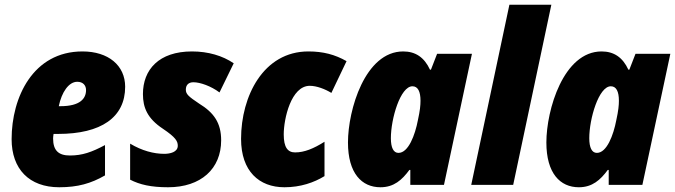

<svg xmlns="http://www.w3.org/2000/svg" viewBox="-20 -780 2848 810"><path d="M230 10C308 10 364 -6 423 -40V-168C367 -138 327 -124 275 -124C228 -124 204 -144 204 -196C204 -202 205 -208 206 -215H225C407 -215 508 -285 508 -414C508 -504 437 -563 328 -563C119 -563 29 -369 29 -193C29 -67 103 10 230 10ZM228 -332C240 -391 270 -435 306 -435C330 -435 343 -420 343 -400C343 -365 319 -332 235 -332Z M689 10C828 10 913 -68 913 -188C913 -262 882 -305 820 -343C775 -373 764 -383 764 -402C764 -422 776 -433 796 -433C824 -433 870 -417 906 -390L966 -513C919 -545 858 -563 790 -563C650 -563 583 -486 583 -383C583 -326 602 -280 667 -237C722 -200 730 -184 730 -165C730 -138 697 -131 673 -131C629 -131 579 -144 529 -174V-22C570 -1 617 10 689 10Z M1180 10C1248 10 1305 -10 1349 -37V-182C1303 -153 1264 -137 1225 -137C1194 -137 1177 -158 1177 -213C1177 -279 1208 -418 1287 -418C1316 -418 1352 -404 1378 -388L1442 -522C1393 -550 1343 -563 1281 -563C1091 -563 997 -374 997 -194C997 -58 1073 10 1180 10Z M1585 10C1642 10 1676 -21 1707 -63H1711V0H1853L1971 -553H1824L1798 -486H1794C1770 -538 1733 -563 1681 -563C1520 -563 1448 -316 1448 -179C1448 -49 1506 10 1585 10ZM1661 -135C1640 -135 1629 -157 1629 -197C1629 -279 1669 -416 1720 -416C1743 -416 1754 -394 1754 -355C1754 -336 1752 -314 1743 -273C1731 -210 1703 -135 1661 -135Z M1968 0H2145L2306 -760H2129Z M2422 10C2479 10 2513 -21 2544 -63H2548V0H2690L2808 -553H2661L2635 -486H2631C2607 -538 2570 -563 2518 -563C2357 -563 2285 -316 2285 -179C2285 -49 2343 10 2422 10ZM2498 -135C2477 -135 2466 -157 2466 -197C2466 -279 2506 -416 2557 -416C2580 -416 2591 -394 2591 -355C2591 -336 2589 -314 2580 -273C2568 -210 2540 -135 2498 -135Z"/></svg>

Font: Noto Sans UI SemiCondensed Black
Style: Italic
Weight: 900
Width: 4
Italic angle: -372°
Designer: Monotype Design Team
Foundry: Monotype Imaging Inc.
Version: Version 1.901